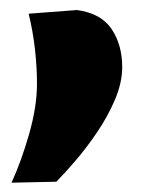

<svg xmlns="http://www.w3.org/2000/svg" viewBox="-20 -216 302 392"><path d="M3.5 157Q23.5 113.5 39.5 57.5Q55.5 1.5 55.5 -45Q55.5 -78 51.5 -114.5Q47.5 -151 38.5 -188L137 -195.5Q186 -189 207.8 -156.8Q229.5 -124.5 229.5 -79Q229.5 -47.5 215 -13.2Q200.5 21 178.8 53.2Q157 85.5 134.2 112Q111.5 138.5 95 155Z"/></svg>

Font: Commissioner Flair ExtraBold
Style: Regular
Weight: 800
Designer: Kostas Bartsokas
Foundry: Kostas Bartsokas
Version: Version 1.000; ttfautohint (v1.8.3)